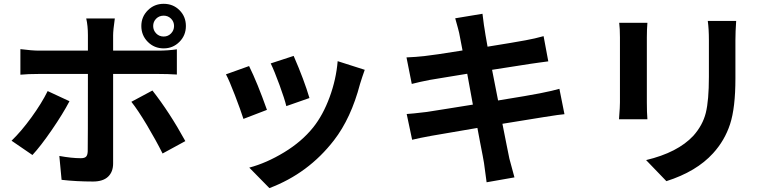

<svg xmlns="http://www.w3.org/2000/svg" viewBox="-20 -885 4040 997"><path d="M830.1 -803.7Q806.6 -803.7 791 -788.1Q775.4 -772.5 775.4 -750Q775.4 -727.5 791 -711.4Q806.6 -695.3 830.1 -695.3Q852.5 -695.3 868.2 -711.4Q883.8 -727.5 883.8 -750Q883.8 -772.5 868.2 -788.1Q852.5 -803.7 830.1 -803.7ZM830.1 -633.8Q781.2 -633.8 747.6 -667.5Q713.9 -701.2 713.9 -750Q713.9 -797.9 747.6 -831.5Q781.2 -865.2 830.1 -865.2Q878.9 -865.2 912.1 -832Q945.3 -798.8 945.3 -750Q945.3 -701.2 911.6 -667.5Q877.9 -633.8 830.1 -633.8ZM227.5 -412.1 340.8 -359.4Q306.6 -293.9 248.5 -209.5Q190.4 -125 148.4 -80.1L40 -154.3Q89.8 -202.1 143.1 -275.4Q196.3 -348.6 227.5 -412.1ZM800.8 -501H567.4V-36.1Q567.4 7.8 541 32.7Q514.6 57.6 462.9 57.6Q376 57.6 299.8 48.8L288.1 -75.2Q352.5 -63.5 399.4 -63.5Q418.9 -63.5 426.8 -71.3Q434.6 -79.1 435.5 -98.6Q436.5 -135.7 436.5 -500V-501H182.6Q124 -501 85.9 -497.1V-629.9Q146.5 -622.1 182.6 -622.1H436.5V-702.1Q436.5 -752 427.7 -789.1H576.2Q567.4 -727.5 567.4 -702.1V-622.1H799.8Q852.5 -622.1 898.4 -628.9V-498Q851.6 -501 800.8 -501ZM662.1 -356.4 771.5 -415Q860.4 -301.8 942.4 -152.3L824.2 -87.9Q790 -156.2 743.2 -234.9Q696.3 -313.5 662.1 -356.4Z M1385.7 -555.7 1504.9 -594.7Q1559.6 -468.8 1586.9 -376L1466.8 -334Q1458 -371.1 1431.2 -444.3Q1404.3 -517.6 1385.7 -555.7ZM1733.4 -567.4 1874 -522.5Q1860.4 -484.4 1849.6 -449.2Q1802.7 -270.5 1713.9 -156.2Q1581.1 15.6 1378.9 91.8L1274.4 -14.6Q1363.3 -38.1 1455.1 -93.8Q1546.9 -149.4 1606.4 -223.6Q1657.2 -287.1 1691.4 -379.9Q1725.6 -472.7 1733.4 -567.4ZM1153.3 -499 1273.4 -542Q1316.4 -455.1 1366.2 -314.5L1244.1 -267.6Q1229.5 -313.5 1199.7 -391.1Q1169.9 -468.8 1153.3 -499Z M2884.8 -423.8 2911.1 -292Q2891.6 -291 2805.7 -277.3Q2620.1 -247.1 2588.9 -242.2Q2597.7 -195.3 2610.4 -133.8Q2623 -72.3 2625 -61.5Q2626 -55.7 2651.4 36.1L2506.8 61.5Q2495.1 -28.3 2493.2 -39.1Q2491.2 -51.8 2486.3 -77.6Q2481.4 -103.5 2473.1 -145.5Q2464.8 -187.5 2459 -220.7Q2323.2 -198.2 2219.7 -179.7Q2155.3 -168 2120.1 -159.2L2091.8 -293Q2114.3 -293.9 2196.3 -303.7Q2218.8 -306.6 2301.3 -320.3Q2383.8 -334 2435.5 -341.8L2406.2 -502Q2355.5 -494.1 2286.6 -482.4Q2217.8 -470.7 2210 -469.7Q2160.2 -460 2118.2 -449.2L2090.8 -586.9Q2140.6 -588.9 2183.6 -593.8Q2230.5 -598.6 2381.8 -623Q2377 -647.5 2371.1 -678.7Q2365.2 -710 2364.3 -713.9Q2362.3 -724.6 2343.8 -790L2485.4 -813.5Q2486.3 -809.6 2489.7 -779.8Q2493.2 -750 2496.1 -735.4Q2498 -718.8 2511.7 -642.6Q2657.2 -666 2709 -675.8Q2757.8 -684.6 2802.7 -697.3L2827.1 -566.4Q2814.5 -565.4 2780.3 -560.1Q2746.1 -554.7 2735.4 -553.7L2535.2 -522.5L2566.4 -363.3Q2729.5 -389.6 2783.2 -400.4Q2852.5 -414.1 2884.8 -423.8Z M3195.3 -766.6H3341.8Q3338.9 -732.4 3338.9 -691.4V-352.5Q3338.9 -300.8 3341.8 -265.6H3194.3Q3194.3 -271.5 3195.8 -288.6Q3197.3 -305.7 3198.2 -322.8Q3199.2 -339.8 3199.2 -353.5V-691.4Q3199.2 -736.3 3195.3 -766.6ZM3655.3 -776.4H3802.7Q3798.8 -719.7 3798.8 -675.8V-477.5Q3798.8 -325.2 3771 -240.2Q3743.2 -155.3 3682.6 -88.9Q3596.7 5.9 3440.4 55.7L3335 -53.7Q3499 -92.8 3580.1 -179.7Q3628.9 -234.4 3645 -298.8Q3661.1 -363.3 3661.1 -486.3V-675.8Q3661.1 -734.4 3655.3 -776.4Z"/></svg>

Font: Gen Shin Gothic Monospace Bold
Style: Bold
Weight: 700
Designer: [Source Han Sans]
Ryoko NISHIZUKA  (kana & ideographs); Paul D. Hunt (Latin, Greek & Cyrillic); Wenlong ZHANG  (bopomofo
Version: Version 1.002.20150607